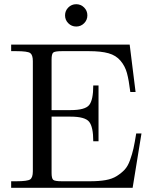

<svg xmlns="http://www.w3.org/2000/svg" viewBox="-20 -892 720 912"><path d="M304.5 -781.5Q289 -797 289 -819Q289 -841 304.5 -856.5Q320 -872 342 -872Q364 -872 379.5 -856.5Q395 -841 395 -819Q395 -797 379.5 -781.5Q364 -766 342 -766Q320 -766 304.5 -781.5ZM33 0V-31H57Q111 -31 123.5 -40Q136 -49 136 -78V-602Q136 -631 123.5 -640Q111 -649 57 -649H33V-680H596L624 -455H599Q592 -512 583 -545Q574 -578 552.5 -603.5Q531 -629 495.5 -639Q460 -649 403 -649H274Q240 -649 232.5 -642Q225 -635 225 -609V-369H315Q384 -369 403.5 -393Q423 -417 423 -486H448V-221H423Q423 -289 403.5 -313.5Q384 -338 315 -338H225V-71Q225 -45 232.5 -38Q240 -31 274 -31H407Q450 -31 481.5 -36.5Q513 -42 535 -56Q557 -70 572 -86Q587 -102 597.5 -131Q608 -160 614 -187Q620 -214 627 -258H652L610 0Z"/></svg>

Font: CMU Serif
Style: Roman
Weight: 500
Version: Version 0.7.0